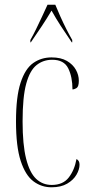

<svg xmlns="http://www.w3.org/2000/svg" viewBox="-20 -786 387 816"><path d="M199 10Q156 10 122 -15.5Q88 -41 68 -102Q48 -163 48 -270Q48 -375 67.5 -434.5Q87 -494 121 -518Q155 -542 199 -542Q239 -542 264.5 -527Q290 -512 302.5 -489.5Q315 -467 315 -443Q315 -418 305.5 -412Q296 -406 288 -406Q288 -459 270 -495.5Q252 -532 202 -532Q164 -532 135.5 -509.5Q107 -487 91.5 -430.5Q76 -374 76 -270Q76 -171 91 -111.5Q106 -52 133.5 -26Q161 0 200 0Q248 0 272.5 -32Q297 -64 305 -110Q318 -104 318 -86Q318 -66 305 -43.5Q292 -21 265.5 -5.5Q239 10 199 10ZM109 -616Q120 -635 133 -661.5Q146 -688 159 -716Q172 -744 182 -766H215Q224 -744 236.5 -716Q249 -688 262.5 -661.5Q276 -635 287 -616V-606H285Q259 -644 238.5 -675.5Q218 -707 199 -741Q179 -707 158 -675.5Q137 -644 111 -606H109Z"/></svg>

Font: Noto Serif Display ExtraCondensed Thin
Style: Regular
Weight: 100
Width: 2
Designer: Monotype Design Team
Foundry: Monotype Imaging Inc.
Version: Version 2.009